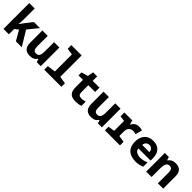

<svg xmlns="http://www.w3.org/2000/svg" viewBox="402 -2372 3996 3996"><g transform="rotate(45 2400.0 -374.5)"><path d="M51 0V-760H210V-433Q210 -399 207.5 -362.5Q205 -326 201 -293H204Q235 -339 272 -388L398 -549H578L393 -324L590 0H417L290 -219L210 -155V0Z M833 11Q736 11 691.5 -41.5Q647 -94 647 -190V-549H805V-236Q805 -177 824.5 -146.5Q844 -116 892 -116Q933 -116 954 -136.5Q975 -157 983 -192.5Q991 -228 991 -273V-549H1148V0H1030L1009 -70H1000Q974 -29 933.5 -9Q893 11 833 11Z M1251 0V-105L1434 -129V-631L1288 -653V-760H1592V-129L1755 -105V0Z M2181 10Q2070 10 2020.5 -40Q1971 -90 1971 -195V-420H1840V-508L1985 -549L2010 -680H2129V-549H2328V-420H2129V-215Q2129 -173 2143 -153.5Q2157 -134 2178 -128Q2199 -122 2220 -122Q2244 -122 2268.5 -126Q2293 -130 2332 -140V-15Q2291 -1 2254 4.5Q2217 10 2181 10Z M2633 11Q2536 11 2491.5 -41.5Q2447 -94 2447 -190V-549H2605V-236Q2605 -177 2624.5 -146.5Q2644 -116 2692 -116Q2733 -116 2754 -136.5Q2775 -157 2783 -192.5Q2791 -228 2791 -273V-549H2948V0H2830L2809 -70H2800Q2774 -29 2733.5 -9Q2693 11 2633 11Z M3036 0V-106L3180 -129V-420L3061 -436V-549H3294L3318 -458H3326Q3347 -503 3386.5 -531Q3426 -559 3484 -559Q3499 -559 3525.5 -556.5Q3552 -554 3584 -543L3544 -394Q3529 -400 3506 -404Q3483 -408 3464 -408Q3401 -408 3366.5 -367.5Q3332 -327 3332 -255V-129L3480 -106V0Z M3944 10Q3799 10 3722 -64.5Q3645 -139 3645 -276Q3645 -405 3712.5 -482Q3780 -559 3907 -559Q4025 -559 4089.5 -490Q4154 -421 4154 -301V-227H3797Q3800 -171 3846.5 -143.5Q3893 -116 3960 -116Q4002 -116 4046.5 -126Q4091 -136 4136 -157V-29Q4089 -7 4039 1.5Q3989 10 3944 10ZM4011 -334Q4010 -384 3981.5 -412.5Q3953 -441 3908 -441Q3862 -441 3833.5 -412Q3805 -383 3800 -334Z M4252 0V-549H4370L4391 -478H4400Q4425 -517 4466.5 -538Q4508 -559 4568 -559Q4661 -559 4707 -507.5Q4753 -456 4753 -359V0H4596V-310Q4596 -375 4576 -404Q4556 -433 4513 -433Q4454 -433 4432 -384.5Q4410 -336 4410 -248V0Z"/></g></svg>

Font: Noto Sans Mono ExtraBold
Style: Regular
Weight: 800
Designer: Monotype Design Team
Foundry: Monotype Imaging Inc.
Version: Version 2.014